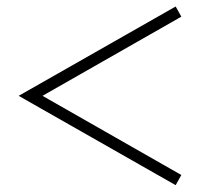

<svg xmlns="http://www.w3.org/2000/svg" viewBox="-20 -598 600 576"><path d="M507 -42.5 36 -310.5 507 -578.5 524 -548 107.5 -310.5 524 -73Z"/></svg>

Font: Acari Sans Neue Light
Style: Regular
Weight: 300
Designer: Alfredo Marco Pradil (font), Cristiano Sobral (main changes)
Foundry: Hanken Design Co. (font), Cristiano Sobral (main changes)
Version: Version 2.459;March 19, 2022;FontCreator 14.0.0.2808 64-bit;